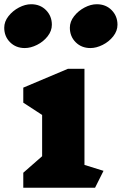

<svg xmlns="http://www.w3.org/2000/svg" viewBox="-75 -887 575 907"><path d="M42 -660Q0 -660 -27.5 -687.5Q-55 -715 -55 -756Q-55 -785 -35 -810.5Q-15 -836 14.5 -851.5Q44 -867 72 -867Q115 -867 142.5 -839Q170 -811 170 -770Q170 -741 150 -715.5Q130 -690 100 -675Q70 -660 42 -660ZM480 -770Q480 -741 460 -715.5Q440 -690 410 -675Q380 -660 352 -660Q310 -660 282.5 -687.5Q255 -715 255 -756Q255 -785 275 -810.5Q295 -836 324.5 -851.5Q354 -867 382 -867Q425 -867 452.5 -839Q480 -811 480 -770ZM414 -80 374 0H35V-71L124 -149V-344L35 -402V-473L246 -562H324V-108Z"/></svg>

Font: Inknut Antiqua Black
Style: Regular
Weight: 900
Designer: Claus Eggers Sørensen
Foundry: Claus Eggers Sørensen
Version: Version 1.003; ttfautohint (v1.8.2) -l 8 -r 50 -G 200 -x 14 